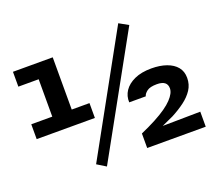

<svg xmlns="http://www.w3.org/2000/svg" viewBox="-120 -869 1202 1057"><g transform="rotate(-20 481.5 -340.0)"><path d="M25 -254V-341H148V-560H29V-647H262V-341H366V-254ZM665 -700 719 -670 337 20 285 -12ZM923 0H580V-85Q630 -107 668.5 -127.5Q707 -148 734 -167Q761 -186 777.5 -203.5Q794 -221 802 -236.5Q810 -252 810 -266Q810 -312 750 -312Q709 -312 691 -298Q673 -284 670 -270H573Q571 -307 591 -337Q611 -367 651.5 -385.5Q692 -404 751 -404Q801 -404 839 -390.5Q877 -377 898 -351.5Q919 -326 919 -288Q919 -249 899 -218.5Q879 -188 845.5 -163Q812 -138 770 -116L702 -85L923 -88Z"/></g></svg>

Font: Syne
Style: Bold
Weight: 700
Designer: Lucas Descroix
Foundry: Bonjour Monde
Version: Version 2.200